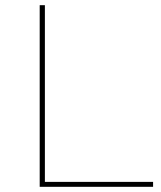

<svg xmlns="http://www.w3.org/2000/svg" viewBox="-20 -720 620 740"><path d="M133 -700H153V-19H570V0H133Z"/></svg>

Font: Montserrat
Style: Regular
Weight: 400
Designer: Julieta Ulanovsky
Foundry: Julieta Ulanovsky
Version: Version 8.000